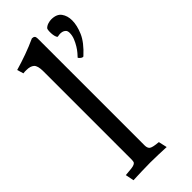

<svg xmlns="http://www.w3.org/2000/svg" viewBox="-245 -804 851 851"><g transform="rotate(-45 180.5 -378.5)"><path d="M240 -744Q248 -752 259.5 -755.5Q271 -759 280 -759Q314 -759 328.5 -739Q343 -719 343 -690Q343 -659 327 -621.5Q311 -584 265 -542Q260 -540 252.5 -545.5Q245 -551 243 -556Q248 -561 257 -571.5Q266 -582 274.5 -596Q283 -610 289.5 -626Q296 -642 296 -659Q296 -671 290 -677Q284 -683 275.5 -685Q267 -687 258.5 -686Q250 -685 246 -684Q242 -687 239.5 -696Q237 -705 236.5 -715.5Q236 -726 237 -734Q238 -742 240 -744ZM178 -71Q178 -54 187.5 -47Q197 -40 233 -37L242 3Q213 2 192 1Q171 0 142 0Q114 0 88.5 1Q63 2 34 3L26 -37Q50 -39 63 -40.5Q76 -42 83 -45.5Q90 -49 91.5 -54.5Q93 -60 93 -71V-621Q93 -656 80.5 -667Q68 -678 44 -678Q39 -678 34 -678Q29 -678 24 -677L15 -707Q53 -718 89 -731Q125 -744 160 -760Q169 -760 173.5 -756Q178 -752 178 -741Z"/></g></svg>

Font: Lusitana
Style: Regular
Weight: 400
Designer: Ana Paula Megda
Foundry: Ana Paula Megda
Version: Version 1.000; ttfautohint (v1.1) -l 8 -r 50 -G 200 -x 14 -D